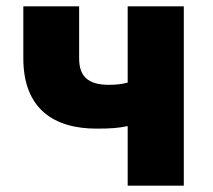

<svg xmlns="http://www.w3.org/2000/svg" viewBox="-20 -589 675 609"><path d="M385 0H563V-569H385V-327C366 -322 349 -320 325 -320C258 -320 231 -348 231 -404V-569H54V-404C54 -243 152 -181 286 -181C333 -181 355 -183 385 -189Z"/></svg>

Font: Noto Sans CJK Black
Style: Bold
Weight: 900
Designer: Ryoko NISHIZUKA (kana & ideographs); Paul D. Hunt (Latin, Greek & Cyrillic); Wenlong ZHANG (bopomofo); Sandoll Communica
Foundry: Adobe Systems Incorporated
Version: Version 1.000;PS 1;hotconv 1.0.78;makeotf.lib2.5.61930